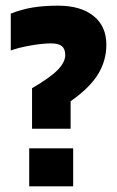

<svg xmlns="http://www.w3.org/2000/svg" viewBox="-20 -657 411 677"><path d="M185 -637Q264 -637 309.5 -601Q355 -565 355 -499Q355 -443 325.5 -395Q296 -347 229 -300V-203H93V-346Q158 -384 184 -411Q210 -438 210 -463Q210 -484 198.5 -494Q187 -504 160 -504Q130 -504 87.5 -496.5Q45 -489 18 -479V-609Q56 -624 95 -630.5Q134 -637 185 -637ZM238 -134V0H83V-134Z"/></svg>

Font: Blinker
Style: Bold
Weight: 700
Designer: Juergen Huber
Foundry: supertype
Version: Version 1.015;PS 1.15;hotconv 1.0.88;makeotf.lib2.5.647800; 